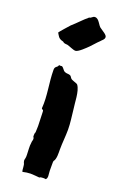

<svg xmlns="http://www.w3.org/2000/svg" viewBox="-144 -777 541 829"><g transform="rotate(20 127.0 -362.5)"><path d="M60.5 -282.2C63.5 -273.4 69.3 -283.2 69.3 -265.6C69.3 -246.1 71.3 -224.6 71.3 -204.1C71.3 -195.3 70.3 -185.5 70.3 -174.8C67.4 -171.9 67.4 -160.2 67.4 -156.2C67.4 -152.3 71.3 -151.4 71.3 -144.5C71.3 -137.7 68.4 -133.8 68.4 -127C65.4 -108.4 68.4 -89.8 68.4 -71.3C68.4 -64.5 69.3 -61.5 65.4 -45.9C65.4 -42 66.4 -39.1 67.4 -35.2C74.2 -23.4 70.3 -7.8 75.2 4.9C87.9 2 100.6 0 111.3 0C126 0 137.7 2 152.3 2.9C155.3 0 161.1 -1 168 -1C171.9 -1 176.8 -1 180.7 0C184.6 -2.9 186.5 -8.8 186.5 -15.6C186.5 -24.4 184.6 -32.2 184.6 -40V-71.3C184.6 -78.1 184.6 -82 185.5 -85C196.3 -97.7 194.3 -126 194.3 -141.6C194.3 -171.9 198.2 -203.1 198.2 -233.4C198.2 -263.7 193.4 -292 190.4 -322.3C185.5 -351.6 186.5 -405.3 168.9 -429.7C164.1 -436.5 140.6 -438.5 134.8 -447.3C131.8 -451.2 129.9 -456.1 125 -458C118.2 -460.9 108.4 -459 100.6 -462.9C91.8 -466.8 88.9 -477.5 80.1 -482.4C76.2 -481.4 71.3 -481.4 66.4 -482.4C63.5 -468.8 50.8 -473.6 50.8 -455.1C50.8 -396.5 65.4 -339.8 60.5 -282.2ZM47.9 -584C54.7 -577.1 61.5 -578.1 70.3 -577.1C82 -574.2 100.6 -564.5 111.3 -564.5C124 -564.5 153.3 -593.8 163.1 -603.5C175.8 -616.2 184.6 -627.9 197.3 -639.6C204.1 -648.4 213.9 -652.3 213.9 -664.1C213.9 -674.8 192.4 -685.5 183.6 -692.4C168 -700.2 162.1 -730.5 141.6 -730.5C130.9 -730.5 128.9 -720.7 118.2 -719.7C95.7 -701.2 77.1 -679.7 54.7 -660.2C50.8 -656.2 14.6 -615.2 14.6 -613.3C22.5 -601.6 24.4 -588.9 47.9 -584Z"/></g></svg>

Font: Caesar Dressing Cyrillic
Style: Regular
Weight: 400
Designer: Dathan Boardman
Foundry: Open Window
Version: Version 1.00;July 2, 2020;FontCreator 13.0.0.2642 64-bit